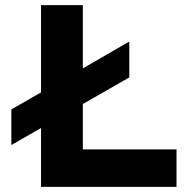

<svg xmlns="http://www.w3.org/2000/svg" viewBox="-20 -724 731 744"><path d="M301 -145H664V0H139V-228L24 -162V-300L139 -366V-704H301V-459L481 -563V-424L301 -321Z"/></svg>

Font: Prodigy Sans
Style: Bold
Weight: 700
Designer: Wei Huang
Foundry: Wei Huang
Version: Version 1.003; ttfautohint (v1.8.3)